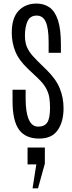

<svg xmlns="http://www.w3.org/2000/svg" viewBox="-20 -761 403 1068"><path d="M198.2 9.8Q121.6 9.8 85.7 -39.8Q49.8 -89.4 49.8 -198.7V-261.7H122.6V-211.4Q122.6 -137.2 139.9 -96.9Q157.2 -56.6 191.9 -56.6Q227.5 -56.6 242.9 -79.6Q258.3 -102.5 258.3 -163.1Q258.3 -190.4 254.6 -216.3Q251 -242.2 236.6 -269.3Q222.2 -296.4 189.5 -327.1L135.3 -378.4Q85 -425.8 65.2 -474.9Q45.4 -523.9 45.4 -579.1Q45.4 -661.1 83.5 -701.2Q121.6 -741.2 183.1 -741.2Q224.1 -741.2 254.6 -720.5Q285.2 -699.7 302 -649.9Q318.8 -600.1 318.8 -513.2V-467.3H250.5V-526.4Q250.5 -603.5 234.6 -638.9Q218.8 -674.3 184.6 -674.3Q147.5 -674.3 133.1 -642.8Q118.7 -611.3 118.7 -561.5Q118.7 -539.1 123.5 -518.3Q128.4 -497.6 143.3 -474.6Q158.2 -451.7 188.5 -421.9L239.7 -371.6Q291.5 -321.3 312.5 -269.3Q333.5 -217.3 333.5 -158.7Q333.5 -84 301 -37.1Q268.6 9.8 198.2 9.8ZM161.1 286.6 182.1 153.3H133.3V59.6H229.5V148.9L191.4 286.6Z"/></svg>

Font: Antonio Thin
Style: Regular
Weight: 250
Designer: Vernon Adams
Foundry: Vernon Adams
Version: Version 1.002